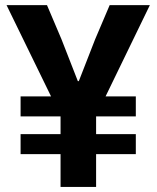

<svg xmlns="http://www.w3.org/2000/svg" viewBox="-20 -740 620 760"><path d="M219.7 -129.9H61.5V-209H219.7V-279.3H61.5V-358.4H182.1L5.9 -719.7H166L223.6 -584L288.1 -418.9H292L356.4 -584L414.1 -719.7H573.2L397.9 -358.4H517.6V-279.3H360.4V-209H517.6V-129.9H360.4V0H219.7Z"/></svg>

Font: Reddit Sans Fudge ExtraBold
Style: Regular
Weight: 800
Designer: Stephen Hutchings
Foundry: Reddit
Version: Version 1.011